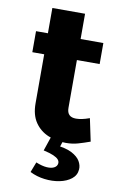

<svg xmlns="http://www.w3.org/2000/svg" viewBox="-92 -670 597 931"><g transform="rotate(10 207.0 -204.5)"><path d="M266.5 16Q219.5 16 178.8 -1Q138 -18 113.2 -54.2Q88.5 -90.5 88.5 -147.5V-617H249.5V-153.5Q249.5 -108.5 294 -108.5Q308 -108.5 323.8 -111.8Q339.5 -115 360.5 -122.5L384 -11Q353.5 0 325.8 8Q298 16 266.5 16ZM30 -389V-492.5H361.5V-389ZM122.5 184.5 142 134Q172.5 146.5 195.5 148Q218.5 149.5 232.2 142Q246 134.5 247.5 120.5Q248.5 110 241.2 101.5Q234 93 216.2 85.2Q198.5 77.5 167 70.5L210 -56.5L269.5 -45.5L232.5 67L219.5 35Q271.5 40 300.8 55.5Q330 71 341.8 91.2Q353.5 111.5 352 131.5Q350 160.5 326.8 178.8Q303.5 197 268.5 204Q233.5 211 194.8 206.2Q156 201.5 122.5 184.5Z"/></g></svg>

Font: Karla ExtraBold
Style: Regular
Weight: 800
Designer: Jonathan Pinhorn
Version: Version 2.001